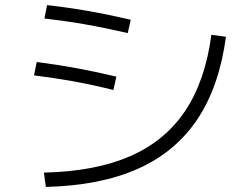

<svg xmlns="http://www.w3.org/2000/svg" viewBox="-20 -739 978 758"><path d="M814.5 -601.6 872.1 -593.8Q845.7 -397.9 759.5 -268.6Q673.3 -139.2 524.7 -72.8Q376 -6.3 161.1 -1L153.3 -57.6Q355.5 -62 493.7 -122.3Q631.8 -182.6 711.2 -301.5Q790.5 -420.4 814.5 -601.6ZM114.3 -441.4 125 -494.1Q206.1 -483.9 280.3 -470.2Q354.5 -456.5 439.5 -436.5L427.7 -383.8Q342.8 -404.8 268.3 -418.2Q193.8 -431.6 114.3 -441.4ZM155.3 -666 166 -718.8Q249 -709.5 327.1 -695.8Q405.3 -682.1 496.1 -661.1L484.4 -608.4Q393.1 -629.4 314.9 -643.1Q236.8 -656.7 155.3 -666Z"/></svg>

Font: Pretendard JP Light
Style: Regular
Weight: 300
Designer: Base glyphs from Inter by Rasmus Andersson; Hangeul glyphs from Noto Sans CJK(Source Han Sans) by Jang Soo-young and Kan
Foundry: Kil Hyung-jin
Version: Version 1.309